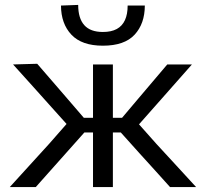

<svg xmlns="http://www.w3.org/2000/svg" viewBox="-20 -757 833 777"><path d="M19.6 0Q59.5 -44.1 99.5 -87.8Q139.5 -131.5 178.7 -174.8L267.5 -276L266.6 -236.2L189.4 -322.1Q150.1 -366 111.5 -409Q72.9 -451.9 32.9 -496.2L130.6 -498.9Q161.1 -463.6 192.1 -427.8Q223 -392 253.5 -356.7L319.3 -280.2H367.3V-221H321.5L245.7 -135.8Q215.5 -101.9 185.3 -68Q155 -34 124.8 0ZM356.4 0Q356.4 -52.8 356.4 -101.4Q356.4 -150 356.4 -205.9V-279.8Q356.4 -338 356.4 -389.9Q356.4 -441.8 356.4 -496.2H436.8Q436.8 -441.8 436.8 -389.7Q436.8 -337.7 436.8 -279.8V-205.9Q436.8 -150 436.8 -101.4Q436.8 -52.8 436.8 0ZM668.1 0Q636 -35.5 606 -68.9Q575.9 -102.3 544.3 -136.9L468.8 -221H426V-280.2H473.9L538.2 -356.3Q567.7 -391.2 597.7 -426.4Q627.7 -461.6 656.9 -496.2H756.7Q718.2 -452.5 679.8 -409.1Q641.4 -365.8 603.6 -322.8L527 -236.2L522.9 -276L612.2 -175.5Q652.5 -131.7 692.9 -87.9Q733.3 -44.1 773.6 0ZM396.3 -572.1Q310.9 -572.1 269 -616.6Q227.1 -661 226.8 -734.5L296.4 -737.1Q296.4 -682.9 321.1 -655.2Q345.7 -627.6 396.3 -627.6Q430.5 -627.6 452.7 -639.7Q474.8 -651.8 485.7 -675.7Q496.6 -699.6 496.6 -734.5H566.1Q565.9 -661 524.7 -616.6Q483.5 -572.1 396.3 -572.1Z"/></svg>

Font: Commissioner Thin
Style: Regular
Weight: 100
Designer: Kostas Bartsokas
Foundry: Kostas Bartsokas
Version: Version 1.001;gftools[0.9.23]